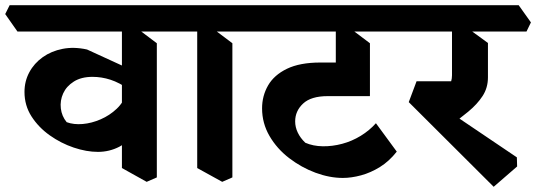

<svg xmlns="http://www.w3.org/2000/svg" viewBox="-67 -659 2058 737"><path d="M309 -76Q265 -76 216 -92.5Q167 -109 124 -139.5Q81 -170 54 -212Q27 -254 27 -306Q27 -347 45.5 -381.5Q64 -416 97 -439.5Q130 -463 173.5 -471.5Q217 -480 267 -469L448 -386L430 -315Q391 -342 357 -353Q323 -364 288 -364Q245 -364 216.5 -346Q188 -328 175.5 -300.5Q163 -273 166.5 -243Q170 -213 189 -190Q216 -180 250.5 -183Q285 -186 319.5 -201Q354 -216 381 -241.5Q408 -267 419 -303L458 -151Q430 -116 391.5 -96Q353 -76 309 -76ZM496 39 401 -14V-581L446 -560L535 -493V22ZM0 -538 -47 -605 -30 -639H615L663 -573L646 -538Z M786 39 690 -14V-581L736 -560L825 -493V22ZM615 -538 568 -605 585 -639H905L952 -573L935 -538Z M1249 24Q1198 24 1144 4Q1090 -16 1043 -52Q996 -88 967.5 -137Q939 -186 939 -243Q939 -291 962 -331Q985 -371 1034.5 -395Q1084 -419 1163 -419H1272L1353 -290H1191Q1127 -290 1096.5 -261.5Q1066 -233 1066 -193Q1066 -171 1076 -150Q1086 -129 1105 -111Q1135 -98 1172 -97.5Q1209 -97 1246.5 -107Q1284 -117 1317.5 -137.5Q1351 -158 1376 -186L1456 -77Q1427 -40 1391.5 -18Q1356 4 1319 14Q1282 24 1249 24ZM1353 -291 1222 -332V-581L1264 -560L1353 -493ZM905 -538 858 -605 875 -639H1475L1522 -573L1505 -538Z M1828 58 1502 -267 1532 -347H1677L1640 -242L1917 -55L1918 -20ZM1653 -171 1568 -270Q1595 -281 1617.5 -294Q1640 -307 1654 -325.5Q1668 -344 1668 -370V-577L1721 -556L1806 -494V-362Q1806 -322 1785.5 -290.5Q1765 -259 1730.5 -230.5Q1696 -202 1653 -171ZM1475 -538 1428 -605 1445 -639H1924L1971 -573L1954 -538Z"/></svg>

Font: Eczar SemiBold
Style: Regular
Weight: 600
Designer: Vaibhav Singh
Foundry: Rosetta Type Foundry
Version: Version 2.000